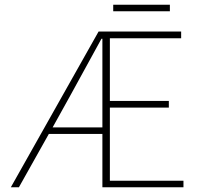

<svg xmlns="http://www.w3.org/2000/svg" viewBox="-20 -794 844 814"><path d="M279.8 -392.1 203.1 -253.9H414.1V-629.9H410.2Q304.7 -438.5 279.8 -392.1ZM25.9 0 397.9 -660.2H748V-631.8H445.8V-366.2H695.8V-337.9H445.8V-27.8H757.8V0H414.1V-226.1H187L60.1 0ZM460 -746.1V-773.9H700.2V-746.1Z"/></svg>

Font: Source Sans 3 ExtraLight
Style: Regular
Weight: 200
Designer: Paul D. Hunt
Foundry: Adobe
Version: Version 3.052;hotconv 1.1.0;makeotfexe 2.6.0